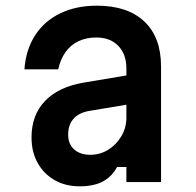

<svg xmlns="http://www.w3.org/2000/svg" viewBox="-20 -641 690 676"><path d="M435 -377V-274L297 -251Q259 -245 239.5 -223.5Q220 -202 220 -167Q220 -134 241 -115Q262 -96 298 -96Q332 -96 360.5 -113.5Q389 -131 407 -161Q425 -191 425 -227V-400Q425 -450 396.5 -479.5Q368 -509 319 -509Q284 -509 256.5 -496Q229 -483 211 -458Q193 -433 185 -397H66Q71 -466 103.5 -516.5Q136 -567 192 -594Q248 -621 321 -621Q429 -621 488 -565.5Q547 -510 547 -407V0H425V-53H392Q374 -19 342 -2Q310 15 261 15Q210 15 172 -7Q134 -29 112.5 -67.5Q91 -106 91 -157Q91 -236 138.5 -285.5Q186 -335 274 -350Z"/></svg>

Font: Martian Mono SemiCondensed Medium
Style: Regular
Weight: 500
Width: 4
Designer: Roman Shamin
Foundry: Evil Martians
Version: Version 1.000